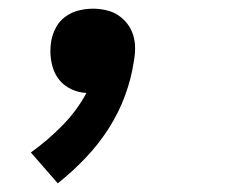

<svg xmlns="http://www.w3.org/2000/svg" viewBox="-20 -207 540 442"><path d="M113 215 51 144Q89 117 123 82.5Q157 48 179 7Q160 6 143.5 -2Q127 -10 116.5 -23Q106 -36 101 -53.5Q96 -71 96 -89Q96 -95 96.5 -101Q97 -107 98 -113Q101 -129 109 -144Q117 -159 131 -169Q145 -179 161.5 -183Q178 -187 194 -187Q209 -187 224.5 -183.5Q240 -180 252 -172Q264 -164 273 -152.5Q282 -141 286.5 -126.5Q291 -112 291 -96.5Q291 -81 288 -65Q282 -25 267.5 14Q253 53 230 89Q207 125 177 156.5Q147 188 113 215Z"/></svg>

Font: Iosevka Term Curly
Style: Bold Italic
Weight: 700
Italic angle: -9°
Designer: Belleve Invis
Foundry: Belleve Invis
Version: Version 32.3.0